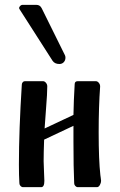

<svg xmlns="http://www.w3.org/2000/svg" viewBox="-20 -772 493 792"><path d="M250 -534Q250 -523 243 -515.5Q236 -508 225 -508Q206 -508 197 -521L60 -735Q57 -740 62 -746Q67 -752 73 -752H130Q145 -752 152 -738L248 -544Q250 -540 250 -534ZM160 -107Q160 -90 161.5 -65Q163 -40 163 -26Q163 0 150 0H75Q69 0 64.5 -5Q60 -10 60 -16Q58 -47 58 -93Q58 -235 70 -423Q70 -428 73.5 -432.5Q77 -437 82 -437H158Q164 -437 169.5 -430.5Q175 -424 175 -416Q175 -387 170 -325Q165 -263 164 -242L283 -298Q284 -357 288 -424Q288 -437 300 -437H376Q382 -437 387.5 -430.5Q393 -424 393 -416Q393 -415 393 -414Q387 -332 387 -226Q387 -112 394 -50Q394 -47 395.5 -39Q397 -31 397 -26Q397 -18 392 -9Q387 0 380 0H301Q295 0 290.5 -5Q286 -10 286 -16Q283 -81 283 -187Q283 -220 283 -253L162 -196Q160 -141 160 -107Z"/></svg>

Font: Triodion Unicode
Style: Normal
Weight: 400
Version: Version 1.1